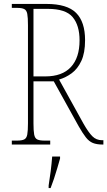

<svg xmlns="http://www.w3.org/2000/svg" viewBox="-20 -734 545 975"><path d="M40 0V-20H66Q91 -20 103 -26Q115 -32 118.5 -51Q122 -70 122 -108V-606Q122 -645 118.5 -663.5Q115 -682 103 -688Q91 -694 66 -694H40V-714H216Q321 -714 366.5 -668.5Q412 -623 412 -530Q412 -465 393 -424.5Q374 -384 344 -362Q314 -340 280 -330L404 -106Q429 -62 449 -42Q469 -22 498 -22H505V0H502Q471 0 451.5 -8Q432 -16 416 -36.5Q400 -57 380 -92L253 -321H150V-108Q150 -70 153.5 -51Q157 -32 169 -26Q181 -20 206 -20H235V0ZM210 -346Q296 -346 340 -393.5Q384 -441 384 -529Q384 -605 349 -647Q314 -689 223 -689H150V-346ZM227 208Q233 171 237.5 135Q242 99 245 61H285V71Q279 92 271 119.5Q263 147 254 174Q245 201 237 221H227Z"/></svg>

Font: Noto Serif Lao Condensed Thin
Style: Regular
Weight: 100
Width: 3
Designer: Monotype Design Team
Foundry: Monotype Imaging Inc.
Version: Version 2.003; ttfautohint (v1.8.4.7-5d5b)